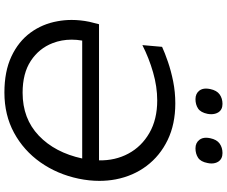

<svg xmlns="http://www.w3.org/2000/svg" viewBox="-96 -874 980 828"><g transform="rotate(90 394.0 -460.0)"><path d="M379 11Q288 11 223.5 -19.2Q159 -49.5 121 -101.2Q83 -153 71.5 -218.5Q66 -248 66 -279Q66 -316.5 74 -355.5L84.5 -397H671.5Q673 -466.5 642.5 -523.5Q612 -580.5 553.5 -614.2Q495 -648 413 -648Q354 -648 292.2 -630.2Q230.5 -612.5 174.5 -584L182 -669Q208 -681 246.5 -694.2Q285 -707.5 331 -716.8Q377 -726 426 -726Q515.5 -726 583.8 -693Q652 -660 695.5 -602.2Q739 -544.5 753.5 -469Q760 -435 760 -398.5Q760 -355 750.5 -309Q731 -216.5 680 -144.2Q629 -72 552.5 -30.5Q476 11 379 11ZM380 -67.5Q491.5 -67.5 564.8 -137.2Q638 -207 663.5 -324.5H155Q151 -301 151 -279Q151 -235.5 166 -197Q188.5 -138.5 242.2 -103Q296 -67.5 380 -67.5ZM583 -830Q574 -841.5 574 -858.5Q574 -867 576 -876.5Q582 -905 599.2 -917.2Q616.5 -929.5 640 -929.5Q665 -929.5 677 -911.5Q685 -899 685 -882Q685 -874 683 -865Q677.5 -835.5 660.2 -824.2Q643 -813 619.5 -813Q596 -813 583 -830ZM407.5 -813Q383.5 -813 370.5 -830Q362 -841.5 362 -858Q362 -866.5 364 -876.5Q370 -905 387.2 -917.2Q404.5 -929.5 428 -929.5Q453 -929.5 464.5 -911.5Q472.5 -898.5 472.5 -881Q472.5 -873.5 471 -865Q465 -835.5 448 -824.2Q431 -813 407.5 -813Z"/></g></svg>

Font: Heraclito
Style: Italic
Weight: 400
Italic angle: -12°
Designer: Kostas Bartsokas (font) & Cristiano Sobral (main changes)
Foundry: Kostas Bartsokas (font) & Cristiano Sobral (main changes)
Version: Version 1.00;July 8, 2020;FontCreator 13.0.0.2655 64-bit